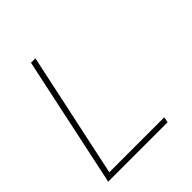

<svg xmlns="http://www.w3.org/2000/svg" viewBox="-191 -846 983 983"><g transform="rotate(-45 300.0 -355.0)"><path d="M34 0 185 -710H217L72 -30H470L464 0Z"/></g></svg>

Font: Geist Mono Thin
Style: Italic
Weight: 100
Italic angle: -12°
Monospace: yes
Designer: Basement.studio, Andrés Briganti, Mateo Zaragoza
Foundry: Basement.studio, Vercel, Andrés Briganti, Guido Ferreyra, Mateo Zaragoza
Version: Version 1.500; ttfautohint (v1.8.4.7-5d5b)